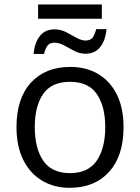

<svg xmlns="http://www.w3.org/2000/svg" viewBox="-20 -852 642 881"><path d="M546.9 -268.6Q546.9 -136.7 480.7 -63.5Q414.6 9.8 299.3 9.8Q228 9.8 172.9 -23.2Q117.7 -56.2 86.7 -118.4Q55.7 -180.7 55.7 -268.6Q55.7 -400.4 121.8 -472.7Q188 -544.9 302.7 -544.9Q376 -544.9 430.9 -512.2Q485.8 -479.5 516.4 -417.7Q546.9 -356 546.9 -268.6ZM139.6 -268.6Q139.6 -171.4 178.5 -114.5Q217.3 -57.6 301.3 -57.6Q384.8 -57.6 423.8 -114.7Q462.9 -171.9 462.9 -268.6Q462.9 -364.7 424.1 -420.7Q385.3 -476.6 300.8 -476.6Q217.3 -476.6 178.5 -421.4Q139.6 -366.2 139.6 -268.6ZM154.8 -766.1V-831.5H447.3V-766.1ZM133.8 -604.5Q139.2 -656.7 163.1 -687Q187 -717.3 230 -717.3Q258.3 -717.3 283.2 -704.6Q308.1 -691.9 330.6 -679Q353 -666 373 -666Q394.5 -666 404.8 -679.4Q415 -692.9 421.4 -718.3H468.8Q463.9 -666.5 439.7 -636Q415.5 -605.5 372.1 -605.5Q345.7 -605.5 321.3 -618.2Q296.9 -630.9 274.2 -643.6Q251.5 -656.2 230 -656.2Q208.5 -656.2 198.2 -642.8Q188 -629.4 182.1 -604.5Z"/></svg>

Font: Open Sans
Style: Regular
Weight: 400
Designer: Monotype Design Team
Foundry: Monotype Imaging Inc.
Version: Version 3.000; ttfautohint (v1.8.4)